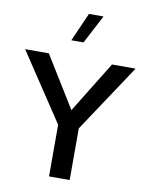

<svg xmlns="http://www.w3.org/2000/svg" viewBox="-104 -1033 849 1105"><g transform="rotate(10 321.0 -480.5)"><path d="M321.3 -397.9 136.7 -697.3H-2L260.7 -301.8V0H381.3V-301.8L643.6 -697.3H505.9ZM251 -793.9H322.3L409.7 -960.9H324.7Z"/></g></svg>

Font: Estedad SemiBold
Style: Regular
Weight: 600
Designer: Amin Abedi
Version: Version 7.3